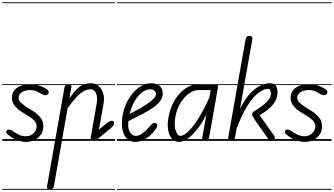

<svg xmlns="http://www.w3.org/2000/svg" viewBox="-25 -1246 2952 1698"><path d="M203 9Q174 9 135.8 -3Q97.5 -15 62 -42Q43.5 -55.5 34 -65.5Q24.5 -75.5 33.5 -89.5Q39 -100 54 -100Q69 -100 84 -89Q101 -76.5 133.8 -58.8Q166.5 -41 203 -41Q245 -41 272 -67.8Q299 -94.5 299 -128Q299 -151.5 287.8 -167.2Q276.5 -183 262 -194.5Q246.5 -207.5 221 -223.2Q195.5 -239 165 -257.5Q134.5 -276.5 107.5 -308.2Q80.5 -340 80.5 -380.5Q80.5 -435.5 123.2 -468Q166 -500.5 243.5 -500.5Q272 -500.5 304.8 -493.8Q337.5 -487 376.5 -465Q396.5 -454 403 -441.8Q409.5 -429.5 402 -417Q395.5 -406.5 381 -404.5Q366.5 -402.5 348.5 -412Q336 -419 307.8 -434.2Q279.5 -449.5 243.5 -449.5Q196.5 -449.5 167.8 -429.8Q139 -410 139 -380.5Q139 -356.5 161.5 -336.8Q184 -317 207 -300.5Q237.5 -280.5 264.8 -265.2Q292 -250 315 -225.5Q334 -207.5 346 -185.2Q358 -163 358 -124.5Q358 -88 338 -57.5Q318 -27 283 -9Q248 9 203 9ZM203 9Q174 9 135.8 -3Q97.5 -15 62 -42Q43.5 -55.5 34 -65.5Q24.5 -75.5 33.5 -89.5Q39 -100 54 -100Q69 -100 84 -89Q101 -76.5 133.8 -58.8Q166.5 -41 203 -41Q245 -41 272 -67.8Q299 -94.5 299 -128Q299 -151.5 287.8 -167.2Q276.5 -183 262 -194.5Q246.5 -207.5 221 -223.2Q195.5 -239 165 -257.5Q134.5 -276.5 107.5 -308.2Q80.5 -340 80.5 -380.5Q80.5 -435.5 123.2 -468Q166 -500.5 243.5 -500.5Q272 -500.5 304.8 -493.8Q337.5 -487 376.5 -465Q396.5 -454 403 -441.8Q409.5 -429.5 402 -417Q395.5 -406.5 381 -404.5Q366.5 -402.5 348.5 -412Q336 -419 307.8 -434.2Q279.5 -449.5 243.5 -449.5Q196.5 -449.5 167.8 -429.8Q139 -410 139 -380.5Q139 -356.5 161.5 -336.8Q184 -317 207 -300.5Q237.5 -280.5 264.8 -265.2Q292 -250 315 -225.5Q334 -207.5 346 -185.2Q358 -163 358 -124.5Q358 -88 338 -57.5Q318 -27 283 -9Q248 9 203 9ZM-5 424.5H442.5V432.5H-5ZM-5 -16H442.5V0H-5ZM-5 -501.5H442.5V-493.5H-5ZM-5 -1226H442.5V-1218H-5Z M416 428.5Q403 428.5 395.8 422.5Q388.5 416.5 391 402.5L545 -472Q546.5 -481.5 551.8 -487.8Q557 -494 564.5 -497.2Q572 -500.5 579 -500.5Q592 -500.5 600.2 -494Q608.5 -487.5 606 -474.5L588.5 -375Q636 -448 679.2 -478.8Q722.5 -509.5 778.5 -509.5Q820.5 -509.5 848.2 -484.5Q876 -459.5 887.8 -419.5Q899.5 -379.5 891.5 -334L850 -99.5L912.5 -152Q928.5 -165 940.2 -171.2Q952 -177.5 963 -177.5Q974 -177.5 979 -173Q984 -168.5 984 -157Q984 -146 975.8 -134.2Q967.5 -122.5 949.5 -108L832.5 -12Q823.5 -4.5 816.8 -2.2Q810 0 801.5 0Q783 0 779.5 -10.5Q776 -21 778 -33.5L831 -336Q835.5 -362 832.2 -389.8Q829 -417.5 815 -437Q801 -456.5 773.5 -456.5Q729.5 -456.5 681 -415.8Q632.5 -375 572.5 -287L451.5 401.5Q449.5 415.5 438.5 422Q427.5 428.5 416 428.5ZM416 428.5Q403 428.5 395.8 422.5Q388.5 416.5 391 402.5L545 -472Q546.5 -481.5 551.8 -487.8Q557 -494 564.5 -497.2Q572 -500.5 579 -500.5Q592 -500.5 600.2 -494Q608.5 -487.5 606 -474.5L588.5 -375Q636 -448 679.2 -478.8Q722.5 -509.5 778.5 -509.5Q820.5 -509.5 848.2 -484.5Q876 -459.5 887.8 -419.5Q899.5 -379.5 891.5 -334L850 -99.5L912.5 -152Q928.5 -165 940.2 -171.2Q952 -177.5 963 -177.5Q974 -177.5 979 -173Q984 -168.5 984 -157Q984 -146 975.8 -134.2Q967.5 -122.5 949.5 -108L832.5 -12Q823.5 -4.5 816.8 -2.2Q810 0 801.5 0Q783 0 779.5 -10.5Q776 -21 778 -33.5L831 -336Q835.5 -362 832.2 -389.8Q829 -417.5 815 -437Q801 -456.5 773.5 -456.5Q729.5 -456.5 681 -415.8Q632.5 -375 572.5 -287L451.5 401.5Q449.5 415.5 438.5 422Q427.5 428.5 416 428.5ZM410.5 424.5H992V432.5H410.5ZM410.5 -16H992V0H410.5ZM410.5 -501.5H992V-493.5H410.5ZM410.5 -1226H992V-1218H410.5Z M1173 9Q1117 9 1085 -34.5Q1053 -78 1053 -151Q1053 -221 1074.2 -285.5Q1095.5 -350 1132 -400.5Q1168.5 -451 1215.2 -480.2Q1262 -509.5 1313.5 -509.5Q1360.5 -509.5 1387.2 -485.5Q1414 -461.5 1414 -418.5Q1414 -387 1397 -360.8Q1380 -334.5 1354 -313.2Q1328 -292 1300.2 -275.5Q1272.5 -259 1250.5 -246.5Q1221 -230 1179.8 -209.8Q1138.5 -189.5 1110.5 -175Q1109.5 -166 1109 -156.8Q1108.5 -147.5 1108.5 -138Q1108.5 -100 1127.5 -72Q1146.5 -44 1174.5 -44Q1204 -44 1236.8 -68.5Q1269.5 -93 1300 -128.5Q1319.5 -154 1332.8 -158Q1346 -162 1355.5 -154.5Q1362.5 -150 1365.2 -143.2Q1368 -136.5 1363.8 -124.8Q1359.5 -113 1344.5 -93.5Q1311 -49 1264.8 -20Q1218.5 9 1173 9ZM1122 -239Q1143.5 -250.5 1169 -263.5Q1194.5 -276.5 1217 -289Q1252.5 -310 1284 -332.2Q1315.5 -354.5 1335 -375.5Q1354.5 -396.5 1354.5 -414Q1354.5 -428 1341.5 -442.2Q1328.5 -456.5 1305 -456.5Q1264.5 -456.5 1227.8 -426.5Q1191 -396.5 1163.2 -347Q1135.5 -297.5 1122 -239ZM1173 9Q1117 9 1085 -34.5Q1053 -78 1053 -151Q1053 -221 1074.2 -285.5Q1095.5 -350 1132 -400.5Q1168.5 -451 1215.2 -480.2Q1262 -509.5 1313.5 -509.5Q1360.5 -509.5 1387.2 -485.5Q1414 -461.5 1414 -418.5Q1414 -387 1397 -360.8Q1380 -334.5 1354 -313.2Q1328 -292 1300.2 -275.5Q1272.5 -259 1250.5 -246.5Q1221 -230 1179.8 -209.8Q1138.5 -189.5 1110.5 -175Q1109.5 -166 1109 -156.8Q1108.5 -147.5 1108.5 -138Q1108.5 -100 1127.5 -72Q1146.5 -44 1174.5 -44Q1204 -44 1236.8 -68.5Q1269.5 -93 1300 -128.5Q1319.5 -154 1332.8 -158Q1346 -162 1355.5 -154.5Q1362.5 -150 1365.2 -143.2Q1368 -136.5 1363.8 -124.8Q1359.5 -113 1344.5 -93.5Q1311 -49 1264.8 -20Q1218.5 9 1173 9ZM1122 -239Q1143.5 -250.5 1169 -263.5Q1194.5 -276.5 1217 -289Q1252.5 -310 1284 -332.2Q1315.5 -354.5 1335 -375.5Q1354.5 -396.5 1354.5 -414Q1354.5 -428 1341.5 -442.2Q1328.5 -456.5 1305 -456.5Q1264.5 -456.5 1227.8 -426.5Q1191 -396.5 1163.2 -347Q1135.5 -297.5 1122 -239ZM1008 424.5H1428.5V432.5H1008ZM1008 -16H1428.5V0H1008ZM1008 -501.5H1428.5V-493.5H1008ZM1008 -1226H1428.5V-1218H1008Z M1557 9Q1523 9 1497.8 -17.2Q1472.5 -43.5 1462.8 -92.2Q1453 -141 1465 -208Q1481.5 -298.5 1522.5 -364Q1563.5 -429.5 1617.2 -465Q1671 -500.5 1725.5 -500.5H1886Q1898.5 -500.5 1901 -489.2Q1903.5 -478 1900 -458.5L1824 -28Q1823 -23 1817.2 -11.5Q1811.5 0 1787.5 0Q1768.5 0 1765.2 -9Q1762 -18 1763.5 -25.5L1800.5 -235Q1767 -166 1725 -110.8Q1683 -55.5 1639.5 -23.2Q1596 9 1557 9ZM1569 -44.5Q1603 -44.5 1647.2 -90Q1691.5 -135.5 1738.5 -213.2Q1785.5 -291 1827.5 -387.5L1838.5 -449.5H1730.5Q1689.5 -449.5 1647.2 -420Q1605 -390.5 1572 -337Q1539 -283.5 1525.5 -211Q1513 -136.5 1529 -90.5Q1545 -44.5 1569 -44.5ZM1557 9Q1523 9 1497.8 -17.2Q1472.5 -43.5 1462.8 -92.2Q1453 -141 1465 -208Q1481.5 -298.5 1522.5 -364Q1563.5 -429.5 1617.2 -465Q1671 -500.5 1725.5 -500.5H1886Q1898.5 -500.5 1901 -489.2Q1903.5 -478 1900 -458.5L1824 -28Q1823 -23 1817.2 -11.5Q1811.5 0 1787.5 0Q1768.5 0 1765.2 -9Q1762 -18 1763.5 -25.5L1800.5 -235Q1767 -166 1725 -110.8Q1683 -55.5 1639.5 -23.2Q1596 9 1557 9ZM1569 -44.5Q1603 -44.5 1647.2 -90Q1691.5 -135.5 1738.5 -213.2Q1785.5 -291 1827.5 -387.5L1838.5 -449.5H1730.5Q1689.5 -449.5 1647.2 -420Q1605 -390.5 1572 -337Q1539 -283.5 1525.5 -211Q1513 -136.5 1529 -90.5Q1545 -44.5 1569 -44.5ZM1418.5 424.5H1951.5V432.5H1418.5ZM1418.5 -16H1951.5V0H1418.5ZM1418.5 -501.5H1951.5V-493.5H1418.5ZM1418.5 -1226H1951.5V-1218H1418.5Z M2015 0Q2007.5 0 2002 -3.2Q1996.5 -6.5 1994.2 -13Q1992 -19.5 1993.5 -29.5L2146 -894Q2149 -911 2157 -919.8Q2165 -928.5 2179 -928.5Q2195 -928.5 2202.2 -922Q2209.5 -915.5 2206 -896L2098 -284Q2154.5 -398 2223.8 -453.8Q2293 -509.5 2362 -509.5Q2380 -509.5 2395.2 -503.8Q2410.5 -498 2419.8 -480Q2429 -462 2429 -424Q2429 -389 2411.5 -355.5Q2394 -322 2359 -290Q2324 -258 2271 -227L2397.5 -48.5Q2406 -36.5 2406 -25Q2406 -14 2398.8 -7Q2391.5 0 2381 0Q2368.5 0 2359.2 -6.5Q2350 -13 2343 -23L2230 -184Q2217.5 -202.5 2211.2 -214.5Q2205 -226.5 2205 -233.5Q2205 -242 2210 -250.2Q2215 -258.5 2228 -265.5Q2298.5 -308.5 2334.8 -345.2Q2371 -382 2371 -417Q2371 -432.5 2365.5 -446Q2360 -459.5 2342 -459.5Q2318.5 -459.5 2287.2 -442.8Q2256 -426 2219.5 -386.5Q2183 -347 2144.5 -279Q2106 -211 2067.5 -108.5L2054 -32Q2050.5 -13.5 2040.8 -6.8Q2031 0 2015 0ZM2015 0Q2007.5 0 2002 -3.2Q1996.5 -6.5 1994.2 -13Q1992 -19.5 1993.5 -29.5L2146 -894Q2149 -911 2157 -919.8Q2165 -928.5 2179 -928.5Q2195 -928.5 2202.2 -922Q2209.5 -915.5 2206 -896L2098 -284Q2154.5 -398 2223.8 -453.8Q2293 -509.5 2362 -509.5Q2380 -509.5 2395.2 -503.8Q2410.5 -498 2419.8 -480Q2429 -462 2429 -424Q2429 -389 2411.5 -355.5Q2394 -322 2359 -290Q2324 -258 2271 -227L2397.5 -48.5Q2406 -36.5 2406 -25Q2406 -14 2398.8 -7Q2391.5 0 2381 0Q2368.5 0 2359.2 -6.5Q2350 -13 2343 -23L2230 -184Q2217.5 -202.5 2211.2 -214.5Q2205 -226.5 2205 -233.5Q2205 -242 2210 -250.2Q2215 -258.5 2228 -265.5Q2298.5 -308.5 2334.8 -345.2Q2371 -382 2371 -417Q2371 -432.5 2365.5 -446Q2360 -459.5 2342 -459.5Q2318.5 -459.5 2287.2 -442.8Q2256 -426 2219.5 -386.5Q2183 -347 2144.5 -279Q2106 -211 2067.5 -108.5L2054 -32Q2050.5 -13.5 2040.8 -6.8Q2031 0 2015 0ZM1942.5 424.5H2469.5V432.5H1942.5ZM1942.5 -16H2469.5V0H1942.5ZM1942.5 -501.5H2469.5V-493.5H1942.5ZM1942.5 -1226H2469.5V-1218H1942.5Z M2667.5 9Q2638.5 9 2600.2 -3Q2562 -15 2526.5 -42Q2508 -55.5 2498.5 -65.5Q2489 -75.5 2498 -89.5Q2503.5 -100 2518.5 -100Q2533.5 -100 2548.5 -89Q2565.5 -76.5 2598.2 -58.8Q2631 -41 2667.5 -41Q2709.5 -41 2736.5 -67.8Q2763.5 -94.5 2763.5 -128Q2763.5 -151.5 2752.2 -167.2Q2741 -183 2726.5 -194.5Q2711 -207.5 2685.5 -223.2Q2660 -239 2629.5 -257.5Q2599 -276.5 2572 -308.2Q2545 -340 2545 -380.5Q2545 -435.5 2587.8 -468Q2630.5 -500.5 2708 -500.5Q2736.5 -500.5 2769.2 -493.8Q2802 -487 2841 -465Q2861 -454 2867.5 -441.8Q2874 -429.5 2866.5 -417Q2860 -406.5 2845.5 -404.5Q2831 -402.5 2813 -412Q2800.5 -419 2772.2 -434.2Q2744 -449.5 2708 -449.5Q2661 -449.5 2632.2 -429.8Q2603.5 -410 2603.5 -380.5Q2603.5 -356.5 2626 -336.8Q2648.5 -317 2671.5 -300.5Q2702 -280.5 2729.2 -265.2Q2756.5 -250 2779.5 -225.5Q2798.5 -207.5 2810.5 -185.2Q2822.5 -163 2822.5 -124.5Q2822.5 -88 2802.5 -57.5Q2782.5 -27 2747.5 -9Q2712.5 9 2667.5 9ZM2667.5 9Q2638.5 9 2600.2 -3Q2562 -15 2526.5 -42Q2508 -55.5 2498.5 -65.5Q2489 -75.5 2498 -89.5Q2503.5 -100 2518.5 -100Q2533.5 -100 2548.5 -89Q2565.5 -76.5 2598.2 -58.8Q2631 -41 2667.5 -41Q2709.5 -41 2736.5 -67.8Q2763.5 -94.5 2763.5 -128Q2763.5 -151.5 2752.2 -167.2Q2741 -183 2726.5 -194.5Q2711 -207.5 2685.5 -223.2Q2660 -239 2629.5 -257.5Q2599 -276.5 2572 -308.2Q2545 -340 2545 -380.5Q2545 -435.5 2587.8 -468Q2630.5 -500.5 2708 -500.5Q2736.5 -500.5 2769.2 -493.8Q2802 -487 2841 -465Q2861 -454 2867.5 -441.8Q2874 -429.5 2866.5 -417Q2860 -406.5 2845.5 -404.5Q2831 -402.5 2813 -412Q2800.5 -419 2772.2 -434.2Q2744 -449.5 2708 -449.5Q2661 -449.5 2632.2 -429.8Q2603.5 -410 2603.5 -380.5Q2603.5 -356.5 2626 -336.8Q2648.5 -317 2671.5 -300.5Q2702 -280.5 2729.2 -265.2Q2756.5 -250 2779.5 -225.5Q2798.5 -207.5 2810.5 -185.2Q2822.5 -163 2822.5 -124.5Q2822.5 -88 2802.5 -57.5Q2782.5 -27 2747.5 -9Q2712.5 9 2667.5 9ZM2459.5 424.5H2907V432.5H2459.5ZM2459.5 -16H2907V0H2459.5ZM2459.5 -501.5H2907V-493.5H2459.5ZM2459.5 -1226H2907V-1218H2459.5Z"/></svg>

Font: Edu AU VIC WA NT Guides
Style: Regular
Weight: 400
Designer: Tina and Corey Anderson, Eben Sorkin, Mirko Velimirovic
Foundry: Google for Education
Version: Version 1.001